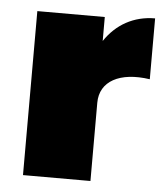

<svg xmlns="http://www.w3.org/2000/svg" viewBox="-45 -598 547 638"><g transform="rotate(5 228.5 -278.5)"><path d="M280 -467V-547H55V0H280V-261C280 -333 346 -369 447 -354V-557C376 -557 318 -524 280 -467Z"/></g></svg>

Font: Montserrat arm Black
Style: Regular
Weight: 900
Designer: Julieta Ulanovsky
Foundry: Julieta Ulanovsky
Version: Version 6.000;PS 006.000;hotconv 1.0.88;makeotf.lib2.5.64775